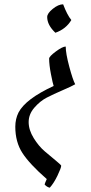

<svg xmlns="http://www.w3.org/2000/svg" viewBox="-20 -532 423 891"><path d="M51 56Q51 20 66 -10Q99 -73 229 -133Q225 -144 216.5 -187.5Q208 -231 208 -260Q208 -270 239 -293Q270 -316 285 -316Q285 -284 301.5 -222.5Q318 -161 329 -141Q314 -132 271 -113.5Q228 -95 197 -79Q166 -63 139.5 -32.5Q113 -2 113 34.5Q113 71 136.5 109Q160 147 188.5 171Q217 195 240.5 214.5Q264 234 264 237Q264 247 247 282.5Q230 318 211 339Q197 336 187 324Q188 319 197 299Q117 229 84 178Q51 127 51 56ZM199 -453Q199 -470 225 -491Q251 -512 273 -512Q292 -462 311 -439Q286 -397 237 -380Q199 -416 199 -453Z"/></svg>

Font: Rosarivo
Style: Italic
Weight: 400
Version: Version 1.003